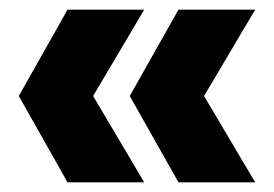

<svg xmlns="http://www.w3.org/2000/svg" viewBox="-20 -445 567 398"><path d="M120 -67H279L173 -246L279 -425H120L19 -246ZM249 -246 350 -67H509L403 -246L509 -425H350Z"/></svg>

Font: MV Cash ExtraBold
Style: Regular
Weight: 800
Designer: Rodrigo Fuenzalida
Foundry: fragTYPE
Version: Version 1.100;Glyphs 3.1.2 (3151)